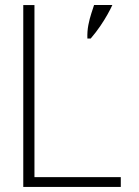

<svg xmlns="http://www.w3.org/2000/svg" viewBox="-20 -735 548 755"><path d="M71.5 0V-715H115.5V-7.5L90.5 -38.5H455V0ZM323.6 -583.5Q322.6 -611.8 327.5 -637Q332.5 -662.2 339.2 -682.5Q346 -702.7 349.9 -715.3H421.8Q414.7 -699.5 402.9 -678.5Q391.2 -657.5 374.9 -633.4Q358.6 -609.2 336.7 -583.5Z"/></svg>

Font: Russolo 10pt ExtraLight
Style: Regular
Weight: 200
Designer: Micah Stupak-Hahn
Version: Version 1.000